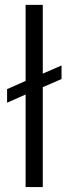

<svg xmlns="http://www.w3.org/2000/svg" viewBox="-20 -760 279 780"><path d="M84 0V-376L8.8 -342.8V-397.9L84 -431.2V-740.2H153.8V-460.9L230 -494.1V-439L153.8 -405.8V0Z"/></svg>

Font: SVN-Poppins Light
Style: Regular
Weight: 300
Designer: Ninad Kale (Devanagari), Jonny Pinhorn (Latin)
Foundry: Indian Type Foundry
Version: Version 3.002 2017